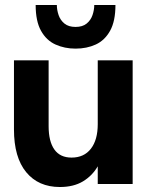

<svg xmlns="http://www.w3.org/2000/svg" viewBox="-20 -738 588 770"><path d="M220 12Q134 12 85 -47.5Q36 -107 36 -219V-496H175V-232Q175 -171 198 -138.5Q221 -106 267 -106Q317 -106 344.5 -141.5Q372 -177 372 -240V-496H512V0H372V-71Q350 -33 312.5 -10.5Q275 12 220 12ZM283 -543Q239 -543 202.5 -559.5Q166 -576 144.5 -614.5Q123 -653 123 -718H208Q208 -698 215 -677.5Q222 -657 238.5 -643.5Q255 -630 283 -630Q311 -630 327.5 -643.5Q344 -657 351 -677.5Q358 -698 358 -718H443Q443 -653 421.5 -614.5Q400 -576 364 -559.5Q328 -543 283 -543Z"/></svg>

Font: Host Grotesk Black
Style: Regular
Weight: 900
Designer: Doğukan Karapınar based on Poppins by Indian Type Foundry, Jonny Pinhorn
Foundry: Element Type
Version: Version 1.000; ttfautohint (v1.8.4.7-5d5b);gftools[0.9.33]